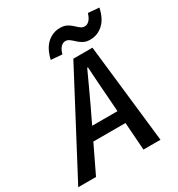

<svg xmlns="http://www.w3.org/2000/svg" viewBox="-229 -975 1026 1104"><g transform="rotate(-30 283.5 -423.0)"><path d="M-33 0 312 -654H439L513 0H400L374 -365Q370 -415 366.5 -466Q363 -517 360 -569H355Q331 -518 308.5 -468Q286 -418 261 -366L85 0ZM128 -184 148 -266H442L424 -184ZM452 -700Q426 -700 407.5 -710Q389 -720 375.5 -733Q362 -746 349.5 -755.5Q337 -765 323 -765Q306 -765 292.5 -751.5Q279 -738 270 -707L196 -713Q212 -781 248.5 -813.5Q285 -846 334 -846Q360 -846 378 -836.5Q396 -827 409.5 -814Q423 -801 435.5 -791.5Q448 -782 463 -782Q479 -782 493 -796Q507 -810 516 -840L589 -834Q575 -767 538 -733.5Q501 -700 452 -700Z"/></g></svg>

Font: Source Code Pro ExtraLight SemiBold
Style: Italic
Weight: 600
Italic angle: -11°
Monospace: yes
Version: Version 1.016;hotconv 1.0.116;makeotfexe 2.5.65601